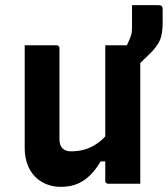

<svg xmlns="http://www.w3.org/2000/svg" viewBox="-20 -714 652 746"><path d="M200 -538Q204 -538 206 -536.5Q208 -535 209.5 -533Q211 -531 211 -527Q211 -483 211 -436.5Q211 -390 211 -344Q211 -298 211 -254.5Q211 -211 211 -172Q211 -150 222.5 -138Q234 -126 255 -126Q278 -126 298.5 -130.5Q319 -135 337.5 -144.5Q356 -154 373.5 -169Q391 -184 406 -205V-87H371Q353 -56 331 -34Q309 -12 281.5 0Q254 12 216 12Q186 12 160 1.5Q134 -9 115 -29Q96 -49 86 -77Q76 -105 76 -139Q76 -184 76 -229Q76 -274 76 -319Q76 -364 76 -409Q76 -441 76 -473.5Q76 -506 76 -538Q107 -538 138.5 -538Q170 -538 200 -538ZM514 -538Q518 -538 520 -536.5Q522 -535 523.5 -533Q525 -531 525 -527Q525 -455 525 -384Q525 -313 525 -241.5Q525 -170 525 -98Q525 -79 525 -62Q525 -45 525 -29Q525 -13 525 0Q503 0 481.5 0Q460 0 439.5 0Q419 0 400 0Q397 0 394.5 -1.5Q392 -3 390.5 -5Q389 -7 389 -11Q389 -99 389 -187Q389 -275 389 -362.5Q389 -450 389 -538Q411 -538 431.5 -538Q452 -538 472.5 -538Q493 -538 514 -538ZM493 -694Q510 -694 528 -694Q546 -694 563 -694Q580 -694 596 -694Q605 -694 608.5 -690Q612 -686 612 -678Q612 -672 612 -655Q612 -638 612 -628Q612 -582 601.5 -558Q591 -534 565 -508Q547 -491 532.5 -476.5Q518 -462 503.5 -449.5Q489 -437 473 -422Q473 -429 473 -444Q473 -459 473 -477.5Q473 -496 473 -512.5Q473 -529 473 -538Q475 -543 478 -549Q481 -555 485 -565Q490 -576 491.5 -586Q493 -596 493 -612Q493 -624 493 -648.5Q493 -673 493 -694Z"/></svg>

Font: Recursive
Style: Bold
Weight: 700
Version: Version 1.085